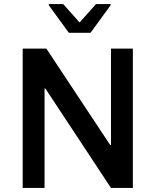

<svg xmlns="http://www.w3.org/2000/svg" viewBox="-20 -928 768 948"><path d="M92 0V-688H209L524 -212H528V-688H636V0H528L204 -491H200V0ZM320 -766 221 -902V-908H292L373 -817L454 -908H526V-902L427 -766Z"/></svg>

Font: Saira Thin Medium
Style: Regular
Weight: 500
Version: Version 1.101